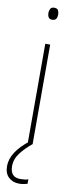

<svg xmlns="http://www.w3.org/2000/svg" viewBox="-104 -848 403 1005"><g transform="rotate(10 97.5 -345.5)"><path d="M99 -815Q115 -815 120 -805Q125 -795 125 -783Q125 -770 119.5 -760.5Q114 -751 98 -751Q84 -751 78.5 -760.5Q73 -770 73 -783Q73 -795 78.5 -805Q84 -815 99 -815ZM111 -621V-93H85V-621ZM25 40Q25 99 79 99Q91 99 103 97.5Q115 96 121 93V117Q114 119 102.5 121.5Q91 124 77 124Q43 124 21 103.5Q-1 83 -1 44Q-1 -30 93 -103L112 -93Q75 -63 50 -30.5Q25 2 25 40Z"/></g></svg>

Font: Noto Sans Kannada UI SemiCondensed Thin
Style: Regular
Weight: 100
Width: 4
Designer: Jelle Bosma - Monotype Design Team
Foundry: Monotype Imaging Inc.
Version: Version 2.005; ttfautohint (v1.8.4.7-5d5b)